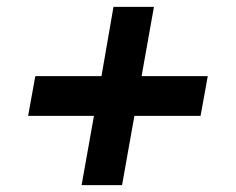

<svg xmlns="http://www.w3.org/2000/svg" viewBox="-20 -540 689 560"><path d="M218 0 254 -202H62L83 -318H276L311 -520H429L393 -318H586L565 -202H372L336 0Z"/></svg>

Font: Archivo SemiBold ExtraBold
Style: Italic
Weight: 800
Italic angle: -10°
Version: Version 2.001